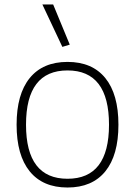

<svg xmlns="http://www.w3.org/2000/svg" viewBox="-20 -826 602 856"><path d="M281 10Q171 10 112.5 -62Q54 -134 54 -270Q54 -406 112.5 -478Q171 -550 281 -550Q391 -550 449.5 -478Q508 -406 508 -270Q508 -134 449.5 -62Q391 10 281 10ZM281 -29Q466 -29 466 -270Q466 -512 281 -512Q96 -512 96 -270Q96 -29 281 -29ZM258 -617 169 -806H217L291 -627Z"/></svg>

Font: Encode Sans Normal
Style: Thin
Weight: 100
Designer: Pablo Impallari, Andres Torresi
Foundry: Pablo Impallari, Andres Torresi
Version: Version 1.000; ttfautohint (v1.00) -l 8 -r 50 -G 200 -x 14 -